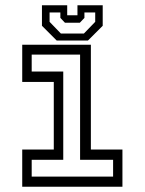

<svg xmlns="http://www.w3.org/2000/svg" viewBox="-20 -710 550 730"><path d="M64.5 0V-141.5H184.5V-398.5H64.5V-540H325.5V-141.5H445.5V0ZM100.5 -38.5H410V-102.5H284.5V-502.5H100.5V-438H220.5V-102.5H100.5ZM195.5 -556 139.5 -612V-690H235.5V-652H274.5V-690H370.5V-612L314.5 -556ZM211.5 -582.5H299L342 -627V-662.5H301V-642L283.5 -623.5H227L209.5 -642V-662.5H168.5V-627Z"/></svg>

Font: Tourney Expanded
Style: Regular
Weight: 400
Width: 7
Designer: Tyler Finck
Foundry: Etcetera Type Co
Version: Version 1.010; ttfautohint (v1.8.3)